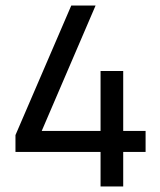

<svg xmlns="http://www.w3.org/2000/svg" viewBox="-20 -672 579 695"><path d="M344 -122H36V-183L238 -652H326L131 -198H344V-415H426V-198H507V-122H426V3H344Z"/></svg>

Font: Bellota
Style: Bold
Weight: 700
Designer: Kemie Guaida
Foundry: Kemie Guaida
Version: Version 4.001